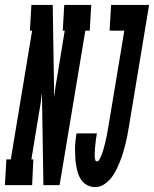

<svg xmlns="http://www.w3.org/2000/svg" viewBox="-73 -755 628 783"><path d="M-53 0 -47 -105H-29L58 -630H49L55 -735H142L148 -358Q150 -379 153 -399.5Q156 -420 160 -441L191 -630H183L189 -735H299L293 -630H275L170 0H104L98 -377Q96 -356 93 -335.5Q90 -315 86 -294L55 -105H63L58 0ZM316 8Q299 8 284.5 1Q270 -6 260.5 -18.5Q251 -31 246 -46Q241 -61 238 -77.5Q235 -94 234 -110.5Q233 -127 233 -143.5Q233 -160 234.5 -177Q236 -194 239 -211H322Q321 -206 320.5 -201Q320 -196 319 -191Q318 -186 317.5 -181Q317 -176 316.5 -171Q316 -166 315.5 -161Q315 -156 314.5 -151.5Q314 -147 314 -142Q314 -137 313.5 -132Q313 -127 313 -122Q313 -117 313.5 -112.5Q314 -108 315.5 -102.5Q317 -97 322 -97Q328 -97 331.5 -103Q335 -109 337.5 -114.5Q340 -120 342 -125.5Q344 -131 346 -136.5Q348 -142 349.5 -148Q351 -154 352.5 -159.5Q354 -165 355.5 -171Q357 -177 358 -182.5Q359 -188 360.5 -193.5Q362 -199 363 -205Q364 -211 365 -216.5Q366 -222 367 -228Q368 -234 369 -239.5Q370 -245 371 -251L434 -630H374L380 -735H535L452 -234Q449 -216 445.5 -198.5Q442 -181 437.5 -163Q433 -145 427.5 -127.5Q422 -110 415 -93Q408 -76 399.5 -59Q391 -42 379 -27.5Q367 -13 350.5 -2.5Q334 8 316 8Z"/></svg>

Font: Iosevka Slab Extrabold
Style: Italic
Weight: 800
Italic angle: -9°
Monospace: yes
Designer: Belleve Invis
Foundry: Belleve Invis
Version: Version 11.1.0; ttfautohint (v1.8.3)